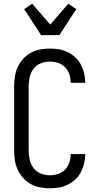

<svg xmlns="http://www.w3.org/2000/svg" viewBox="-20 -1004 540 1032"><path d="M247 8Q221 8 194.5 3Q168 -2 145 -15Q122 -28 104 -48Q86 -68 75 -92Q64 -116 60 -142.5Q56 -169 56 -195V-540Q56 -566 60 -592.5Q64 -619 75 -643Q86 -667 104 -687Q122 -707 145 -720Q168 -733 194.5 -738Q221 -743 247 -743Q272 -743 296.5 -739Q321 -735 343.5 -724Q366 -713 384.5 -696Q403 -679 414.5 -657Q426 -635 432 -611Q438 -587 438 -562V-559H360V-561Q360 -583 352.5 -605Q345 -627 329.5 -643Q314 -659 292 -666Q270 -673 247 -673Q222 -673 198.5 -663.5Q175 -654 160 -634Q145 -614 139.5 -589.5Q134 -565 134 -540V-195Q134 -170 139.5 -145.5Q145 -121 160 -101Q175 -81 198.5 -71.5Q222 -62 247 -62Q270 -62 292 -69Q314 -76 329.5 -92Q345 -108 352.5 -130Q360 -152 360 -174V-176H438V-173Q438 -148 432 -124Q426 -100 414.5 -78Q403 -56 384.5 -39Q366 -22 343.5 -11Q321 0 296.5 4Q272 8 247 8ZM201 -815 110 -955 153 -984 250 -872 347 -984 390 -955 299 -815Z"/></svg>

Font: Iosevka Algr
Style: Regular
Weight: 400
Monospace: yes
Designer: Belleve Invis
Foundry: Belleve Invis
Version: Version 26.0.2; ttfautohint (v1.8.3)